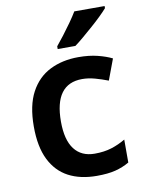

<svg xmlns="http://www.w3.org/2000/svg" viewBox="-87 -827 674 898"><g transform="rotate(-10 250.5 -378.0)"><path d="M300 10Q222 10 166 -19.5Q110 -49 79.5 -110.5Q49 -172 49 -268Q49 -368 82.5 -430.5Q116 -493 175 -522.5Q234 -552 310 -552Q361 -552 401 -542Q441 -532 469 -518L432 -419Q401 -431 370 -439.5Q339 -448 310 -448Q178 -448 178 -269Q178 -182 211.5 -138Q245 -94 308 -94Q353 -94 388 -105Q423 -116 455 -135V-26Q424 -8 388.5 1Q353 10 300 10ZM473 -756Q461 -742 440.5 -722Q420 -702 395.5 -680.5Q371 -659 347.5 -639Q324 -619 306 -606H222V-619Q237 -637 257 -663Q277 -689 296.5 -716.5Q316 -744 329 -766H473Z"/></g></svg>

Font: Noto Sans Hanifi Rohingya SemiBold
Style: Regular
Weight: 600
Version: Version 2.101